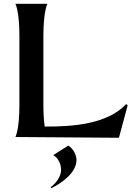

<svg xmlns="http://www.w3.org/2000/svg" viewBox="-20 -720 727 1009"><path d="M229 -700H61C61 -700 82 -662 82 -530V-169C82 -38 61 0 61 0L605 4L651 -167L643 -173C544 -67 362 -54 215 -55C211 -81 208 -120 208 -169V-530C208 -662 229 -700 229 -700ZM246 264 250 269C309 240 382 185 382 121C382 93 363 59 339 45L260 95C296 117 301 157 301 173C301 202 282 237 246 264Z"/></svg>

Font: Coconat Demi
Style: Regular
Weight: 400
Designer: Sara Lavazza
Foundry: Collletttivo
Version: Version 1.000;Glyphs 3.2 (3217)